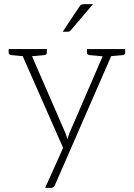

<svg xmlns="http://www.w3.org/2000/svg" viewBox="-20 -734 650 931"><path d="M199 177 286 -17 75 -496H108Q115 -496 119 -492.5Q123 -489 125 -485L298 -87Q300 -82 302.5 -74Q305 -66 307 -59Q309 -65 310 -69.5Q311 -74 313 -78.5Q315 -83 316 -87L488 -485Q490 -490 494.5 -493Q499 -496 503 -496H534L247 162Q245 168 240.5 172.5Q236 177 228 177ZM104 -482V-496H142V-482ZM475 -482V-496H513V-482ZM114 -496 109 -460 33 -467Q29 -468 25.5 -470.5Q22 -473 22 -478V-496ZM207 -496V-478Q207 -473 204 -470.5Q201 -468 197 -467L121 -460L116 -496ZM494 -496 489 -460 413 -467Q408 -468 405 -470.5Q402 -473 402 -478V-496ZM587 -496V-478Q587 -473 584 -470.5Q581 -468 577 -467L501 -460L496 -496ZM284 -580 363 -699Q368 -708 374 -711Q380 -714 391 -714H431L324 -588Q321 -584 317 -582Q313 -580 308 -580Z"/></svg>

Font: Aleo ExtraLight
Style: Regular
Weight: 250
Designer: Alessio Laiso
Foundry: Alessio Laiso
Version: Version 2.001;gftools[0.9.29]